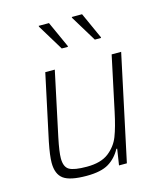

<svg xmlns="http://www.w3.org/2000/svg" viewBox="-111 -808 754 897"><g transform="rotate(-15 266.5 -359.5)"><path d="M54 -93Q54 -127 67 -192L135 -510H181L115 -200Q101 -133 101 -102Q101 -60 124.5 -46.5Q148 -33 209 -33Q277 -33 314.5 -62Q352 -91 368.5 -133.5Q385 -176 400 -247L456 -510H502L393 0H355L367 -78H363Q341 -37 304 -14.5Q267 8 197 8Q117 8 85.5 -15Q54 -38 54 -93ZM238 -597 162 -722 161 -727H211L268 -601V-597ZM398 -597 322 -722 321 -727H371L428 -601V-597Z"/></g></svg>

Font: Saira Semi Condensed ExtraLight
Style: Italic
Weight: 200
Width: 4
Italic angle: -12°
Designer: Hector Gatti with collaboration of the Omnibus-Type team
Foundry: Omnibus-Type
Version: Version 1.001; ttfautohint (v1.8)